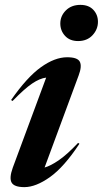

<svg xmlns="http://www.w3.org/2000/svg" viewBox="-20 -756 422 788"><path d="M227.5 -659.5Q227.5 -690.5 250.2 -713.2Q273 -736 310 -736Q344 -736 363 -715.8Q382 -695.5 382 -666.5Q382 -635.5 359.8 -611.5Q337.5 -587.5 300.5 -587.5Q266.5 -587.5 247 -608.8Q227.5 -630 227.5 -659.5ZM32.5 -68 169.5 -437.5Q143.5 -434.5 112 -413.2Q80.5 -392 31.5 -341.5L25.5 -345.5Q91 -439.5 148 -480.2Q205 -521 255.5 -521Q298 -521 307.5 -502.8Q317 -484.5 303 -447L163 -68.5Q187 -75 220.5 -97.8Q254 -120.5 300.5 -169.5L306 -166Q243 -70.5 185 -29.2Q127 12 80 12Q38.5 12 27.8 -6.5Q17 -25 32.5 -68Z"/></svg>

Font: Newsreader 72pt SemiBold
Style: Italic
Weight: 600
Italic angle: -17°
Designer: Hugues Gentile
Foundry: Production Type
Version: Version 1.003; ttfautohint (v1.8.3)